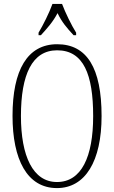

<svg xmlns="http://www.w3.org/2000/svg" viewBox="-20 -951 584 981"><path d="M177 -784V-771H189C223 -809 250 -838 274 -884C296 -838 321 -809 356 -771H369V-784C345 -822 314 -886 297 -931H248C232 -886 200 -822 177 -784ZM271 10C416 10 499 -128 499 -358C499 -604 424 -725 272 -725C120 -725 44 -593 44 -359C44 -137 118 10 271 10ZM271 -21C148 -21 87 -154 87 -358C87 -570 144 -694 272 -694C407 -694 456 -570 456 -358C456 -149 396 -21 271 -21Z"/></svg>

Font: Noto Serif Lao ExtraCondensed ExtraLight
Style: Regular
Weight: 200
Width: 2
Designer: Monotype Design Team
Foundry: Monotype Imaging Inc.
Version: Version 2.003